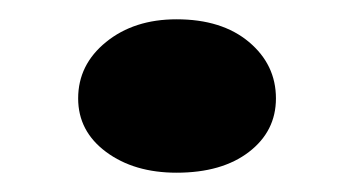

<svg xmlns="http://www.w3.org/2000/svg" viewBox="-20 -429 365 199"><path d="M163 -250Q119 -250 90 -271.5Q61 -293 61 -327Q61 -362 90 -385.5Q119 -409 163 -409Q210 -409 238 -385.5Q266 -362 266 -327Q266 -293 238 -271.5Q210 -250 163 -250Z"/></svg>

Font: BioRhyme SemiExpanded
Style: Bold
Weight: 700
Width: 6
Designer: Aoife Mooney
Foundry: Aoife Mooney Type
Version: Version 1.600;gftools[0.9.33]